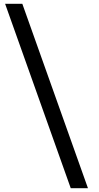

<svg xmlns="http://www.w3.org/2000/svg" viewBox="-20 -844 525 1015"><path d="M98 -824 445 151H354L7 -824Z"/></svg>

Font: Be Vietnam Pro Variable Thin
Style: Regular
Weight: 100
Designer: Lam Bao, Tony Le, Vietanh Nguyen
Foundry: Yellow Type Foundry
Version: Version 1.002